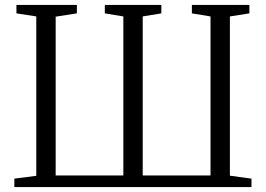

<svg xmlns="http://www.w3.org/2000/svg" viewBox="-20 -763 1084 783"><path d="M38.5 0V-34.5L128 -46V-696L47 -708.5V-743H293.5V-708.5L207 -695V-47.5H483V-696L407.5 -708.5V-743H638V-708.5L562 -696V-47.5H838.5V-696L762.5 -708.5V-743H997V-708.5L917.5 -696V-46.5L1005.5 -34.5V0Z"/></svg>

Font: Merriweather 60pt Light
Style: Regular
Weight: 300
Version: Version 2.100